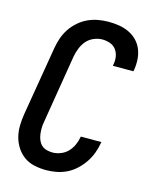

<svg xmlns="http://www.w3.org/2000/svg" viewBox="-113 -819 726 904"><g transform="rotate(15 250.0 -367.5)"><path d="M199 8Q170 8 142 2Q114 -4 92 -19.5Q70 -35 55 -58Q40 -81 33 -107.5Q26 -134 26.5 -163Q27 -192 32 -222L88 -556Q92 -581 100.5 -606Q109 -631 123.5 -653Q138 -675 159 -693.5Q180 -712 204 -723Q228 -734 253.5 -738.5Q279 -743 304 -743Q330 -743 355 -739Q380 -735 402.5 -724.5Q425 -714 442 -697Q459 -680 468.5 -657.5Q478 -635 480 -609.5Q482 -584 478 -558L476 -548H376L377 -554Q381 -574 378 -593Q375 -612 364 -627Q353 -642 334.5 -648.5Q316 -655 297 -655Q276 -655 255 -646Q234 -637 220 -620.5Q206 -604 198 -583.5Q190 -563 186 -542L131 -207Q128 -192 128 -177Q128 -162 130 -147.5Q132 -133 137.5 -120Q143 -107 153 -97.5Q163 -88 177.5 -84Q192 -80 207 -80Q226 -80 246.5 -88Q267 -96 281.5 -111.5Q296 -127 304.5 -146.5Q313 -166 316 -185L317 -187H417L416 -184Q412 -159 403 -134Q394 -109 379 -86.5Q364 -64 344 -45Q324 -26 300 -14Q276 -2 250 3Q224 8 199 8Z"/></g></svg>

Font: Iosevka Semibold Oblique
Style: Regular
Weight: 600
Italic angle: -9°
Monospace: yes
Designer: Belleve Invis
Foundry: Belleve Invis
Version: Version 32.5.0; ttfautohint (v1.8.4)